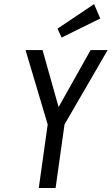

<svg xmlns="http://www.w3.org/2000/svg" viewBox="-20 -937 556 957"><path d="M173.3 0H257.1L301.6 -316.7L516.4 -687.3H431.6L272.1 -403.3L192.1 -687.3H107.3L217.7 -316.7ZM287.3 -749.9 479.6 -844.7 449 -916.6 266.3 -794Z"/></svg>

Font: Secuela ExtLt
Style: Italic
Weight: 200
Italic angle: -8°
Designer: Fernando Haro
Foundry: deFharo
Version: Version 1.704